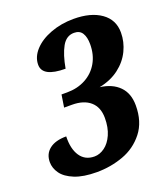

<svg xmlns="http://www.w3.org/2000/svg" viewBox="-135 -820 813 927"><g transform="rotate(-20 271.5 -357.0)"><path d="M6 -113Q6 -155 36.5 -179Q67 -203 123 -203Q121 -139 146 -102Q171 -65 219 -65Q246 -65 271.5 -83.5Q297 -102 313 -138Q329 -174 329 -223Q329 -278 295.5 -307.5Q262 -337 201 -337H161L171 -401H200Q253 -401 295 -423.5Q337 -446 360.5 -487Q384 -528 384 -582Q384 -618 371 -639Q358 -660 329 -660Q289 -660 266.5 -619.5Q244 -579 232 -511Q114 -511 114 -574Q114 -614 145.5 -648.5Q177 -683 231.5 -703.5Q286 -724 350 -724Q438 -724 490.5 -687Q543 -650 543 -584Q543 -536 521.5 -491.5Q500 -447 458 -415Q416 -383 356 -371Q419 -363 454.5 -327Q490 -291 490 -229Q490 -145 447.5 -91Q405 -37 340 -13.5Q275 10 204 10Q135 10 90.5 -8Q46 -26 26 -54Q6 -82 6 -113Z"/></g></svg>

Font: Noto Serif NarrowExtraBold
Style: Italic
Weight: 800
Width: 4
Italic angle: -12°
Designer: Monotype Design Team
Foundry: Monotype Imaging Inc.
Version: Version 1.001